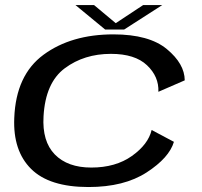

<svg xmlns="http://www.w3.org/2000/svg" viewBox="-20 -729 794 754"><path d="M327.5 5.5Q467.5 5.5 556 -52Q644.5 -109.5 663 -172L575.5 -218.5Q562 -162 498 -116.5Q434 -71 338.5 -71Q245.5 -71 195.2 -122.5Q145 -174 151 -272.5Q158.5 -404.5 234.5 -461Q310.5 -517.5 415.5 -517.5Q510 -517.5 557.2 -472.8Q604.5 -428 602 -368.5L705.5 -413.5Q705 -478.5 635.2 -536.2Q565.5 -594 425.5 -594Q260 -594 151.2 -514.2Q42.5 -434.5 36 -265.5Q30.5 -137 102 -65.8Q173.5 5.5 327.5 5.5ZM393 -613H467.5L617 -709H542L434.5 -638L349.5 -709H276.5Z"/></svg>

Font: Anybody Expanded
Style: Italic
Weight: 400
Width: 7
Italic angle: -10°
Version: Version 1.113;gftools[0.9.25]